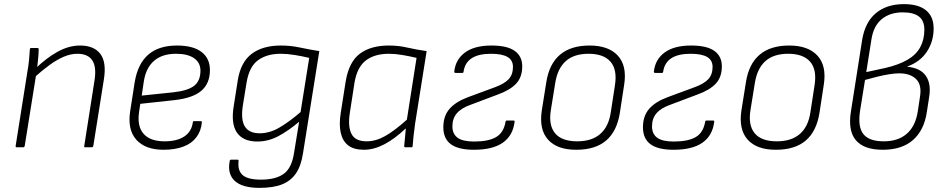

<svg xmlns="http://www.w3.org/2000/svg" viewBox="-20 -715 4590 932"><path d="M394 0Q387 0 389 -7L439 -326Q459 -454 355 -454Q324 -454 290.5 -440Q257 -426 220.5 -399.5Q184 -373 142 -335L150 -380Q204 -433 259 -463.5Q314 -494 369 -494Q436 -494 467 -453.5Q498 -413 484 -328L433 -7Q431 0 425 0ZM61 0Q55 0 56 -7L113 -367Q118 -394 121 -424Q124 -454 125 -476Q125 -482 132 -482H162Q167 -482 168 -476Q168 -463 166.5 -445.5Q165 -428 163 -410Q161 -392 159 -376L157 -363L100 -7Q99 -3 97.5 -1.5Q96 0 92 0Z M774 12Q685 12 641.5 -37Q598 -86 612 -176L634 -317Q649 -406 700 -450Q751 -494 839 -494Q917 -494 958 -463Q999 -432 999 -375Q999 -310 957.5 -274.5Q916 -239 827 -229L661 -211L655 -171Q645 -102 677 -65.5Q709 -29 779 -29Q839 -29 874.5 -52.5Q910 -76 916 -121Q916 -127 922 -127H955Q960 -127 960 -121Q956 -79 933.5 -49Q911 -19 870.5 -3.5Q830 12 774 12ZM668 -251 822 -267Q893 -275 923 -299Q953 -323 953 -372Q953 -411 922 -432.5Q891 -454 835 -454Q767 -454 727.5 -419.5Q688 -385 678 -319Z M1343 -494Q1391 -494 1435 -484.5Q1479 -475 1530 -467L1451 28Q1442 89 1417 126Q1392 163 1349 180Q1306 197 1240 197Q1156 197 1119.5 163Q1083 129 1095 67Q1096 60 1102 60H1133Q1139 60 1138 68Q1133 113 1158 135Q1183 157 1247 157Q1318 157 1357 129Q1396 101 1407 29L1432 -124Q1380 -80 1331 -54Q1282 -28 1229 -28Q1160 -28 1130 -71.5Q1100 -115 1115 -203L1134 -324Q1148 -413 1201.5 -453.5Q1255 -494 1343 -494ZM1241 -68Q1288 -68 1335 -95Q1382 -122 1439 -171L1481 -434Q1448 -442 1411 -448Q1374 -454 1342 -454Q1276 -454 1233 -423Q1190 -392 1177 -315L1159 -204Q1148 -134 1168.5 -101Q1189 -68 1241 -68Z M1747 12Q1698 12 1670.5 -9Q1643 -30 1634 -70.5Q1625 -111 1634 -167L1658 -320Q1674 -415 1727 -454.5Q1780 -494 1868 -494Q1915 -494 1957.5 -484Q2000 -474 2051 -467L1995 -115Q1990 -81 1987.5 -55.5Q1985 -30 1983 -6Q1983 0 1977 0H1948Q1942 0 1942 -6Q1944 -26 1946 -48Q1948 -70 1950 -92Q1895 -40 1844.5 -14Q1794 12 1747 12ZM1760 -29Q1804 -29 1849.5 -54.5Q1895 -80 1955 -134L2002 -434Q1969 -442 1933.5 -448Q1898 -454 1868 -454Q1799 -454 1756.5 -422Q1714 -390 1701 -315L1678 -166Q1668 -100 1686.5 -64.5Q1705 -29 1760 -29Z M2280 12Q2205 12 2168.5 -15Q2132 -42 2132 -97Q2132 -152 2162 -186.5Q2192 -221 2251 -243L2381 -291Q2428 -308 2449 -330.5Q2470 -353 2470 -390Q2470 -423 2443.5 -438.5Q2417 -454 2363 -454Q2242 -454 2230 -366Q2229 -361 2224 -361H2192Q2185 -361 2185 -367Q2191 -426 2237 -460Q2283 -494 2366 -494Q2442 -494 2478.5 -468Q2515 -442 2515 -393Q2515 -340 2485 -308.5Q2455 -277 2396 -256L2266 -207Q2220 -191 2198 -165.5Q2176 -140 2176 -102Q2176 -65 2201 -46.5Q2226 -28 2282 -28Q2351 -28 2388 -49.5Q2425 -71 2434 -124Q2435 -130 2440 -130H2472Q2479 -130 2478 -124Q2470 -57 2421 -22.5Q2372 12 2280 12Z M2777 12Q2684 12 2640 -37.5Q2596 -87 2610 -179L2632 -317Q2646 -405 2698.5 -449.5Q2751 -494 2842 -494Q2934 -494 2979 -445Q3024 -396 3010 -305L2989 -168Q2975 -78 2922.5 -33Q2870 12 2777 12ZM2782 -29Q2853 -29 2894 -65Q2935 -101 2945 -171L2965 -301Q2977 -377 2943.5 -415.5Q2910 -454 2837 -454Q2766 -454 2726 -418Q2686 -382 2675 -311L2654 -181Q2642 -107 2674.5 -68Q2707 -29 2782 -29Z M3249 12Q3174 12 3137.5 -15Q3101 -42 3101 -97Q3101 -152 3131 -186.5Q3161 -221 3220 -243L3350 -291Q3397 -308 3418 -330.5Q3439 -353 3439 -390Q3439 -423 3412.5 -438.5Q3386 -454 3332 -454Q3211 -454 3199 -366Q3198 -361 3193 -361H3161Q3154 -361 3154 -367Q3160 -426 3206 -460Q3252 -494 3335 -494Q3411 -494 3447.5 -468Q3484 -442 3484 -393Q3484 -340 3454 -308.5Q3424 -277 3365 -256L3235 -207Q3189 -191 3167 -165.5Q3145 -140 3145 -102Q3145 -65 3170 -46.5Q3195 -28 3251 -28Q3320 -28 3357 -49.5Q3394 -71 3403 -124Q3404 -130 3409 -130H3441Q3448 -130 3447 -124Q3439 -57 3390 -22.5Q3341 12 3249 12Z M3746 12Q3653 12 3609 -37.5Q3565 -87 3579 -179L3601 -317Q3615 -405 3667.5 -449.5Q3720 -494 3811 -494Q3903 -494 3948 -445Q3993 -396 3979 -305L3958 -168Q3944 -78 3891.5 -33Q3839 12 3746 12ZM3751 -29Q3822 -29 3863 -65Q3904 -101 3914 -171L3934 -301Q3946 -377 3912.5 -415.5Q3879 -454 3806 -454Q3735 -454 3695 -418Q3655 -382 3644 -311L3623 -181Q3611 -107 3643.5 -68Q3676 -29 3751 -29Z M4265 12Q4173 12 4134 -35Q4095 -82 4111 -177L4165 -521Q4179 -607 4231.5 -651Q4284 -695 4368 -695Q4438 -695 4475 -665Q4512 -635 4512 -577Q4512 -514 4479.5 -464.5Q4447 -415 4384 -392V-391Q4448 -385 4474.5 -346.5Q4501 -308 4490 -242L4479 -171Q4466 -83 4412 -35.5Q4358 12 4265 12ZM4270 -29Q4340 -29 4382 -66Q4424 -103 4435 -174L4446 -247Q4455 -304 4426.5 -331.5Q4398 -359 4345 -359Q4324 -359 4296 -354.5Q4268 -350 4237.5 -342.5Q4207 -335 4179 -327L4155 -178Q4143 -99 4171 -64Q4199 -29 4270 -29ZM4185 -365 4277 -385Q4342 -400 4384.5 -424.5Q4427 -449 4447 -486Q4467 -523 4467 -571Q4467 -614 4441 -634.5Q4415 -655 4362 -655Q4300 -655 4260 -622Q4220 -589 4210 -523Z"/></svg>

Font: Sofia Sans ExtraLight
Style: Italic
Weight: 250
Italic angle: -9°
Version: Version 4.100-B